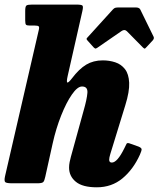

<svg xmlns="http://www.w3.org/2000/svg" viewBox="-29 -800 692 838"><path d="M581.5 -124.5Q552.5 -60.5 505.5 -21.5Q458.5 17.5 393.5 17.5Q331 17.5 301.8 -6.8Q272.5 -31 272.5 -68.5Q272.5 -80.5 275 -93Q277.5 -105.5 280.5 -116L335.5 -315.5Q350.5 -367.5 352.5 -395Q354.5 -422.5 329 -422.5Q309 -422.5 284.8 -387.5Q260.5 -352.5 238 -296Q215.5 -239.5 201 -174.5L168.5 -28Q165 -11 159.8 -5.5Q154.5 0 133.5 0H25Q-1 0 -6.2 -5.2Q-11.5 -10.5 -7 -31L140 -668Q143.5 -681.5 139.8 -685Q136 -688.5 122.5 -688.5H100.5Q88 -688.5 84.5 -692.2Q81 -696 81 -711V-752Q81 -772 86.5 -776Q92 -780 111 -780H304Q327 -780 331 -775.5Q335 -771 330.5 -751.5L266.5 -469Q260.5 -442.5 264.8 -440Q269 -437.5 285 -458Q316 -499 347.2 -517.8Q378.5 -536.5 419.5 -536.5Q448.5 -536.5 474.2 -528Q500 -519.5 516.5 -498.2Q533 -477 534.8 -438.8Q536.5 -400.5 518 -341L452.5 -128Q447.5 -111.5 447.5 -103Q447.5 -90.5 459 -90.5Q483 -90.5 513.5 -152.5Q520 -167 523.5 -172.8Q527 -178.5 541 -172.5L575 -160.5Q588.5 -155 589 -148.8Q589.5 -142.5 581.5 -124.5ZM379 -594 353 -623Q348 -628.5 348.8 -631Q349.5 -633.5 355.5 -639.5L464 -759Q469.5 -765 475 -766.2Q480.5 -767.5 490.5 -767.5H563Q578.5 -767.5 583 -759L641.5 -639.5Q645 -632 637.5 -623.5L609.5 -593.5Q604 -587 601.8 -587.8Q599.5 -588.5 594.5 -593L524.5 -664Q514.5 -673.5 501.5 -664.5L395 -591Q389 -587 386 -588.5Q383 -590 379 -594Z"/></svg>

Font: Besley* Narrow Heavy
Style: Italic
Weight: 800
Width: 4
Italic angle: -13°
Designer: Owen Earl
Foundry: indestructible type*
Version: Version 3.000; ttfautohint (v1.8.3)